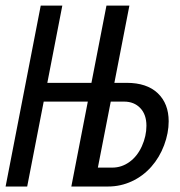

<svg xmlns="http://www.w3.org/2000/svg" viewBox="-37 -679 657 699"><path d="M434.1 -658.7 379.4 -377.4H424.3Q497.6 -377.4 537.4 -339.6Q577.1 -301.8 577.1 -237.3Q577.1 -194.8 560.5 -150.4Q543.9 -106 513.7 -71.8Q483.4 -37.6 442.6 -18.8Q401.9 0 356.9 0H222.7L282.7 -309.1H122.1L62 0H-16.6L111.3 -658.7H189.9L135.3 -377.4H295.9L350.6 -658.7ZM496.1 -221.2Q496.1 -262.2 473.6 -285.6Q451.2 -309.1 414.6 -309.1H366.2L319.3 -68.8H371.6Q405.8 -68.8 434.3 -89.4Q462.9 -109.9 479.5 -146.7Q496.1 -183.6 496.1 -221.2Z"/></svg>

Font: Cousine
Style: Italic
Weight: 400
Italic angle: -12°
Monospace: yes
Designer: Steve Matteson
Foundry: Monotype Imaging Inc.
Version: Version 1.21